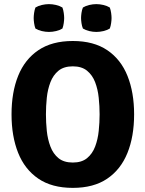

<svg xmlns="http://www.w3.org/2000/svg" viewBox="-20 -897 706 932"><path d="M36 -342Q36 -449 68.2 -529Q100.5 -609 166.5 -653.5Q232.5 -698 333.5 -698Q435 -698 501 -653.2Q567 -608.5 599 -528.2Q631 -448 631 -342Q631 -234.5 598.5 -154.2Q566 -74 500.2 -29.5Q434.5 15 333.5 15Q231.5 15 165.8 -30Q100 -75 68 -155.2Q36 -235.5 36 -342ZM203 -342Q203 -302.5 207.2 -261.5Q211.5 -220.5 224.8 -185.5Q238 -150.5 264 -129.2Q290 -108 333.5 -108Q376.5 -108 402.5 -129.2Q428.5 -150.5 441.8 -185.5Q455 -220.5 459.2 -261.5Q463.5 -302.5 463.5 -342Q463.5 -381.5 459.2 -422.5Q455 -463.5 441.8 -498Q428.5 -532.5 402.5 -553.8Q376.5 -575 333.5 -575Q290 -575 264 -553.8Q238 -532.5 224.8 -498Q211.5 -463.5 207.2 -422.5Q203 -381.5 203 -342ZM447.5 -742Q431 -742 413.2 -746.2Q395.5 -750.5 382.5 -758.5Q377.5 -770.5 375.5 -785Q373.5 -799.5 373.5 -809.5Q373.5 -819.5 375.5 -834Q377.5 -848.5 382.5 -860.5Q395.5 -868.5 413.2 -872.8Q431 -877 447.5 -877Q464.5 -877 482.2 -872.8Q500 -868.5 513 -860.5Q517.5 -848.5 519.5 -834Q521.5 -819.5 521.5 -809.5Q521.5 -799.5 519.5 -785Q517.5 -770.5 513 -758.5Q500 -750.5 482.2 -746.2Q464.5 -742 447.5 -742ZM217.5 -742Q201 -742 183 -746.2Q165 -750.5 152 -758.5Q147.5 -770.5 145.5 -785Q143.5 -799.5 143.5 -809.5Q143.5 -819.5 145.5 -834Q147.5 -848.5 152 -860.5Q165 -868.5 183 -872.8Q201 -877 217.5 -877Q234.5 -877 252.2 -872.8Q270 -868.5 283 -860.5Q287.5 -848.5 289.5 -834Q291.5 -819.5 291.5 -809.5Q291.5 -799.5 289.5 -785Q287.5 -770.5 283 -758.5Q270 -750.5 252.2 -746.2Q234.5 -742 217.5 -742Z"/></svg>

Font: Signika SC
Style: Bold
Weight: 700
Designer: Anna Giedryś
Foundry: Anna Giedryś
Version: Version 2.000; ttfautohint (v1.8.3) -l 8 -r 50 -G 200 -x 9 -